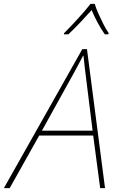

<svg xmlns="http://www.w3.org/2000/svg" viewBox="-68 -969 608 989"><path d="M-48 0 356 -716H380L473 0H448L412 -271H134L-18 0ZM148 -296H409L372 -594Q370 -614 367 -636.5Q364 -659 362 -682H360Q349 -660 336.5 -637.5Q324 -615 313 -594ZM261 -792 262 -798Q282 -818 308 -845.5Q334 -873 358 -900.5Q382 -928 398 -949H420Q426 -928 438 -901Q450 -874 464 -846Q478 -818 492 -798L490 -792H472Q452 -820 434 -854Q416 -888 404 -917Q378 -888 346 -854Q314 -820 284 -792Z"/></svg>

Font: Noto Sans Disp Thin
Style: Italic
Weight: 100
Italic angle: -12°
Designer: Monotype Design Team
Foundry: Monotype Imaging Inc.
Version: Version 2.000;GOOG;noto-source:20170915:90ef993387c0